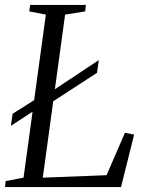

<svg xmlns="http://www.w3.org/2000/svg" viewBox="-28 -763 598 783"><path d="M-7.5 0 -5 -24.5 68 -38.5 159 -703.5 91.5 -716.5 95 -743H322L319.5 -716.5L237.5 -703.5L146.5 -38.5L406.5 -48.5L481.5 -221.5L519 -214L465.5 0ZM16.5 -250 23.5 -299 139.5 -372.5 159.5 -375 375 -518 367.5 -466 158.5 -330 137.5 -329Z"/></svg>

Font: Merriweather 96pt Light
Style: Italic
Weight: 300
Italic angle: -7.8°
Version: Version 2.101